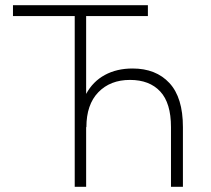

<svg xmlns="http://www.w3.org/2000/svg" viewBox="-20 -720 815 740"><path d="M30 -700H550V-658H312V-358Q338 -406 384 -431Q430 -456 491 -456Q581 -456 633 -400Q685 -344 685 -230V0H639V-230Q639 -323 597.5 -367.5Q556 -412 481 -412Q405 -412 359 -364.5Q313 -317 313 -230H312V0H268V-658H30Z"/></svg>

Font: Retni Sans Light
Style: Regular
Weight: 300
Designer: Vitaly Kuzmin
Foundry: ParaType Ltd.
Version: Version 1.00;March 2, 2019;FontCreator 11.5.0.2425 64-bit; t